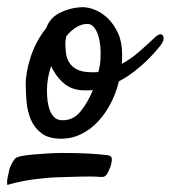

<svg xmlns="http://www.w3.org/2000/svg" viewBox="-80 -488 479 539"><path d="M218.8 -52.7Q231.4 -51.8 233.4 -44.9Q235.4 -38.1 230.5 -21.5Q224.6 -4.9 219.2 2.4Q213.9 9.8 203.1 8.8Q180.7 6.8 146 7.8Q111.3 8.8 76.2 9.8Q53.7 10.7 30.3 13.7Q10.7 15.6 -13.2 20Q-37.1 24.4 -59.6 31.2Q-60.5 23.4 -59.6 16.1Q-58.6 8.8 -56.6 2Q-54.7 -5.9 -53.7 -12.7Q-50.8 -22.5 -44.4 -33.2Q-38.1 -43.9 -33.2 -45.9Q-30.3 -47.9 -17.6 -50.3Q-4.9 -52.7 12.7 -54.2Q30.3 -55.7 51.8 -57.1Q73.2 -58.6 93.8 -58.6Q136.7 -58.6 165 -57.1Q193.4 -55.7 218.8 -52.7ZM353.5 -381.8Q371.1 -398.4 377.4 -387.7Q383.8 -377 369.1 -358.4Q364.3 -352.5 354.5 -341.3Q344.7 -330.1 330.1 -315.9Q315.4 -301.8 295.9 -286.6Q276.4 -271.5 253.9 -259.8Q246.1 -227.5 231 -198.2Q215.8 -168.9 195.3 -147Q174.8 -125 148.4 -111.8Q122.1 -98.6 91.8 -98.6Q56.6 -98.6 36.6 -113.8Q16.6 -128.9 6.8 -151.9Q-2.9 -174.8 -5.4 -201.7Q-7.8 -228.5 -7.8 -252Q-7.8 -286.1 6.8 -330.1Q21.5 -374 49.8 -409.2Q60.5 -439.5 91.3 -453.6Q122.1 -467.8 154.3 -467.8Q161.1 -467.8 163.1 -466.8Q174.8 -465.8 191.9 -458Q209 -450.2 224.6 -434.6Q240.2 -418.9 251.5 -394.5Q262.7 -370.1 262.7 -336.9Q262.7 -329.1 262.7 -322.8Q262.7 -316.4 261.7 -308.6Q287.1 -322.3 310.1 -342.3Q333 -362.3 353.5 -381.8ZM95.7 -150.4Q127 -150.4 147.5 -176.8Q168 -203.1 180.7 -235.4Q174.8 -234.4 168.9 -234.4Q163.1 -234.4 157.2 -234.4Q123 -234.4 100.1 -253.4Q77.1 -272.5 63.5 -302.7Q51.8 -267.6 51.8 -234.4Q51.8 -218.8 53.7 -203.6Q55.7 -188.5 60.5 -176.8Q65.4 -165 73.7 -157.7Q82 -150.4 95.7 -150.4ZM202.1 -323.2Q203.1 -339.8 201.7 -356.9Q200.2 -374 195.8 -388.2Q191.4 -402.3 183.6 -411.6Q175.8 -420.9 166 -420.9Q134.8 -420.9 106.4 -386.7Q105.5 -381.8 104.5 -377.9Q103.5 -374 103.5 -369.1Q103.5 -355.5 105 -340.8Q106.4 -326.2 113.8 -313.5Q121.1 -300.8 136.2 -293Q151.4 -285.2 177.7 -285.2Q182.6 -285.2 187 -285.2Q191.4 -285.2 196.3 -286.1Q202.1 -309.6 202.1 -323.2Z"/></svg>

Font: Satisfy
Style: Regular
Weight: 400
Designer: Font Diner, Inc
Foundry: Font Diner, Inc
Version: Version 1.000